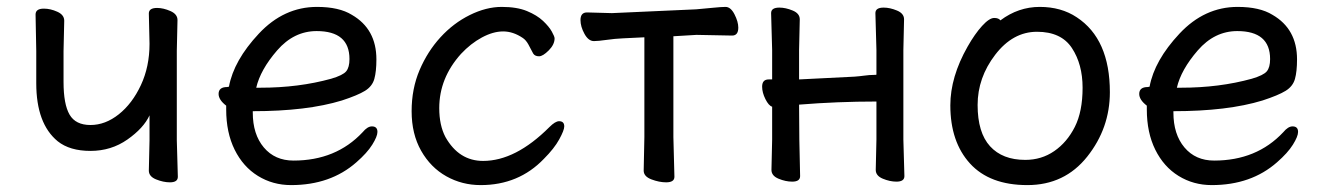

<svg xmlns="http://www.w3.org/2000/svg" viewBox="-20 -512 3828 556"><path d="M472 16Q453 16 432 7.5Q411 -1 411 -18L413 -106V-178Q396 -141 349 -108Q302 -75 242 -75Q182 -75 147 -103Q85 -154 85 -271V-364L83 -470Q83 -487 107 -487Q126 -487 146 -478Q166 -469 166 -452L164 -364V-275Q164 -210 181.5 -180Q199 -150 242 -150Q285 -150 324 -181Q363 -212 388 -265.5Q413 -319 413 -385L411 -473Q411 -489 435 -489Q453 -489 473.5 -480Q494 -471 494 -454L492 -365V-106L495 0Q495 16 472 16Z M823 24Q770 24 727 -2.5Q684 -29 659.5 -78.5Q635 -128 635 -195V-206Q613 -223 613 -240Q613 -260 638 -260L643 -261Q657 -337 729.5 -414.5Q802 -492 898 -492Q962 -492 999 -469Q1070 -428 1070 -340Q1070 -305 1064 -283.5Q1058 -262 1037 -249Q1016 -236 970 -221Q869 -190 712 -190V-186Q712 -123 744 -85Q776 -47 830 -47Q953 -47 1030 -129Q1044 -146 1057 -146Q1073 -146 1073 -130Q1073 -117 1058 -93Q1043 -69 1012 -42Q937 24 823 24ZM722 -258H734Q845 -258 939 -284Q973 -294 982.5 -305.5Q992 -317 992 -341Q992 -422 897 -422Q831 -422 782.5 -366Q734 -310 722 -258Z M1372 24Q1318 24 1272.5 -1.5Q1227 -27 1199.5 -75.5Q1172 -124 1172 -190Q1172 -255 1195 -309Q1218 -363 1255.5 -404Q1293 -445 1340.5 -468.5Q1388 -492 1433 -492Q1477 -492 1506 -480Q1535 -468 1552.5 -451.5Q1570 -435 1578 -420.5Q1586 -406 1586 -401Q1586 -383 1569 -366Q1552 -349 1541 -349Q1529 -349 1524 -357Q1517 -371 1510 -383.5Q1503 -396 1494 -402Q1466 -421 1437 -421Q1408 -421 1375.5 -403.5Q1343 -386 1315 -356Q1252 -286 1252 -199Q1252 -149 1270 -115Q1309 -46 1379 -46Q1473 -46 1571 -144Q1588 -161 1599 -161Q1614 -161 1614 -146Q1614 -135 1599.5 -108.5Q1585 -82 1555 -52Q1482 24 1372 24Z M1909 16Q1889 16 1866.5 7.5Q1844 -1 1844 -18L1846 -115V-404L1784 -401Q1761 -400 1736.5 -396.5Q1712 -393 1700 -393Q1684 -393 1672.5 -414Q1661 -435 1661 -454Q1661 -476 1680 -476L1752 -474L1996 -485Q2020 -487 2044.5 -489.5Q2069 -492 2081 -492Q2096 -492 2107 -470.5Q2118 -449 2118 -432Q2118 -409 2100 -409L1997 -411L1930 -407V-115L1933 0Q1933 16 1909 16Z M2274 14Q2255 14 2234.5 5.5Q2214 -3 2214 -20L2216 -108V-203Q2206 -206 2196.5 -225Q2187 -244 2187 -261Q2187 -282 2206 -282H2216V-367L2213 -474Q2213 -490 2237 -490Q2255 -490 2275.5 -481.5Q2296 -473 2296 -456L2294 -367V-282L2454 -290Q2468 -291 2483 -293Q2498 -295 2508 -295Q2518 -295 2518 -296V-367L2515 -474Q2515 -490 2539 -490Q2557 -490 2577.5 -481.5Q2598 -473 2598 -456L2596 -367V-108L2599 -2Q2599 14 2576 14Q2557 14 2536.5 5.5Q2516 -3 2516 -20L2518 -108V-218Q2405 -218 2294 -209Q2294 -109 2297 -2Q2297 14 2274 14Z M2955 24Q2846 24 2789 -38.5Q2732 -101 2732 -207Q2732 -289 2782 -377Q2803 -414 2824 -437Q2845 -460 2859 -460Q2872 -460 2877 -453Q2929 -492 2991 -492Q3053 -492 3098 -462Q3194 -399 3194 -245Q3194 -141 3128.5 -58.5Q3063 24 2955 24ZM2949 -49Q2996 -49 3033 -74.5Q3070 -100 3092.5 -144.5Q3115 -189 3115 -258Q3115 -326 3084 -373Q3053 -420 2983 -420Q2913 -420 2862 -353.5Q2811 -287 2811 -208Q2811 -128 2847 -88.5Q2883 -49 2949 -49Z M3489 24Q3436 24 3393 -2.5Q3350 -29 3325.5 -78.5Q3301 -128 3301 -195V-206Q3279 -223 3279 -240Q3279 -260 3304 -260L3309 -261Q3323 -337 3395.5 -414.5Q3468 -492 3564 -492Q3628 -492 3665 -469Q3736 -428 3736 -340Q3736 -305 3730 -283.5Q3724 -262 3703 -249Q3682 -236 3636 -221Q3535 -190 3378 -190V-186Q3378 -123 3410 -85Q3442 -47 3496 -47Q3619 -47 3696 -129Q3710 -146 3723 -146Q3739 -146 3739 -130Q3739 -117 3724 -93Q3709 -69 3678 -42Q3603 24 3489 24ZM3388 -258H3400Q3511 -258 3605 -284Q3639 -294 3648.5 -305.5Q3658 -317 3658 -341Q3658 -422 3563 -422Q3497 -422 3448.5 -366Q3400 -310 3388 -258Z"/></svg>

Font: LXGW WenKai TC
Style: Bold
Weight: 700
Designer: LXGW / Fontworks Inc.
Foundry: LXGW / Fontworks Inc.
Version: Version 1.330;April 28, 2024